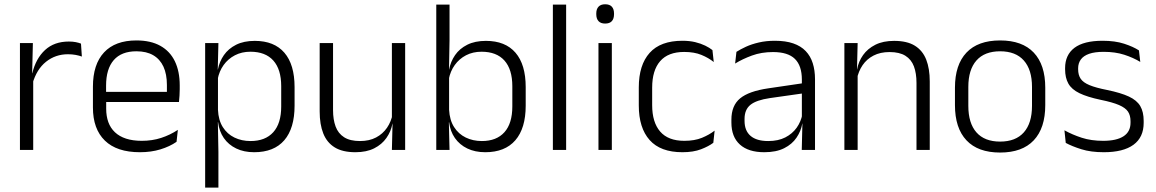

<svg xmlns="http://www.w3.org/2000/svg" viewBox="-20 -684 5274 876"><path d="M128 -301.5 112.5 -348 127.5 -350Q143.5 -417 185.5 -455.8Q227.5 -494.5 294 -494.5Q311.5 -494.5 325.5 -491.8Q339.5 -489 349.5 -485L353.5 -426Q341 -430.5 325 -433.5Q309 -436.5 290 -436.5Q233 -436.5 190 -402.2Q147 -368 128 -301.5ZM71 0V-487.5H130L126.5 -341L131.5 -336V0Z M618.5 10.5Q513 10.5 458.5 -42.5Q404 -95.5 404 -193.5V-288.5Q404 -390.5 454.8 -445Q505.5 -499.5 602.5 -499.5Q667.5 -499.5 711.5 -475Q755.5 -450.5 777.8 -404.5Q800 -358.5 800 -294V-276.5Q800 -262 799 -247.5Q798 -233 796.5 -218.5H740.5Q741.5 -240.5 741.5 -260.2Q741.5 -280 741.5 -296.5Q741.5 -345.5 725.8 -379.8Q710 -414 679.2 -432Q648.5 -450 602.5 -450Q534 -450 499 -409.8Q464 -369.5 464 -293.5V-246L464.5 -238V-187.5Q464.5 -154 474.2 -127Q484 -100 504.2 -80.8Q524.5 -61.5 555.2 -51.5Q586 -41.5 627 -41.5Q674.5 -41.5 715.2 -54.8Q756 -68 791.5 -91.5L785.5 -37Q754.5 -15.5 712 -2.5Q669.5 10.5 618.5 10.5ZM435.5 -218.5V-265H783V-218.5Z M1139.5 10.5Q1093 10.5 1057.8 -6.5Q1022.5 -23.5 1001.2 -54.2Q980 -85 975 -126.5H955L974.5 -183Q976.5 -136 996.5 -104.2Q1016.5 -72.5 1049.5 -56.5Q1082.5 -40.5 1123 -40.5Q1190.5 -40.5 1226.8 -80.8Q1263 -121 1263 -198V-291Q1263 -367.5 1227 -407.8Q1191 -448 1122.5 -448Q1083 -448 1051.8 -431.8Q1020.5 -415.5 1000.2 -387.2Q980 -359 973 -322L956.5 -366.5H974Q981 -403 1001.5 -432.5Q1022 -462 1057.2 -479.8Q1092.5 -497.5 1142.5 -497.5Q1231 -497.5 1277.5 -443.5Q1324 -389.5 1324 -286.5V-202Q1324 -98.5 1277 -44Q1230 10.5 1139.5 10.5ZM916 172V-487.5H976.5L973.5 -366L974.5 -346V-139.5L974 -125.5L976.5 9V172Z M1499.5 -487.5V-181.5Q1499.5 -138.5 1511.2 -106.8Q1523 -75 1550 -57.8Q1577 -40.5 1622.5 -40.5Q1665 -40.5 1695.8 -56.8Q1726.5 -73 1745.8 -101.2Q1765 -129.5 1771.5 -164.5L1784 -120H1770.5Q1764 -84.5 1743.2 -54.8Q1722.5 -25 1687.2 -7.2Q1652 10.5 1601.5 10.5Q1543 10.5 1507.2 -11.5Q1471.5 -33.5 1455 -75Q1438.5 -116.5 1438.5 -175.5V-487.5ZM1828.5 -487.5V0H1768L1771 -120.5L1768 -123.5V-487.5Z M2194 10.5Q2147.5 10.5 2112.2 -6.5Q2077 -23.5 2055.5 -54.2Q2034 -85 2029 -126.5H2009L2029 -183Q2031.5 -136 2051.8 -104.2Q2072 -72.5 2105 -56.5Q2138 -40.5 2178.5 -40.5Q2245.5 -40.5 2281.5 -80.8Q2317.5 -121 2317.5 -198.5V-290.5Q2317.5 -367.5 2281.5 -407.8Q2245.5 -448 2177 -448Q2137.5 -448 2106.2 -431.8Q2075 -415.5 2054.8 -387.2Q2034.5 -359 2027.5 -322L2011.5 -366.5H2029Q2036 -403 2056.2 -432.5Q2076.5 -462 2111.8 -479.8Q2147 -497.5 2197 -497.5Q2285.5 -497.5 2332 -443.5Q2378.5 -389.5 2378.5 -286.5V-202Q2378.5 -98.5 2331.2 -44Q2284 10.5 2194 10.5ZM1970.5 0V-663H2031V-500.5L2028.5 -361L2029 -347.5V-142L2028 -122L2031 0Z M2502.5 0V-663H2563V0Z M2710.5 0V-487.5H2771.5V0ZM2741 -576.5Q2721 -576.5 2710.8 -587.5Q2700.5 -598.5 2700.5 -619V-622.5Q2700.5 -642.5 2710.8 -653.5Q2721 -664.5 2741 -664.5Q2761.5 -664.5 2771.5 -653.5Q2781.5 -642.5 2781.5 -622.5V-619Q2781.5 -598.5 2771.5 -587.5Q2761.5 -576.5 2741 -576.5Z M3093.5 10.5Q2993.5 10.5 2944 -45Q2894.5 -100.5 2894.5 -203V-285Q2894.5 -387.5 2944 -442.8Q2993.5 -498 3093.5 -498Q3126 -498 3151.8 -491.8Q3177.5 -485.5 3197.5 -475.8Q3217.5 -466 3230.5 -455.5L3236.5 -401Q3213 -420 3180.2 -433.5Q3147.5 -447 3101.5 -447Q3028.5 -447 2992 -405Q2955.5 -363 2955.5 -284V-204.5Q2955.5 -126 2992 -83.8Q3028.5 -41.5 3102 -41.5Q3149 -41.5 3182.5 -55.2Q3216 -69 3240.5 -88L3234.5 -32.5Q3213.5 -16.5 3178.5 -3Q3143.5 10.5 3093.5 10.5Z M3638 0 3641 -121.5 3638.5 -131V-288.5V-321Q3638.5 -384 3606.8 -415.2Q3575 -446.5 3507 -446.5Q3454 -446.5 3410.5 -430.5Q3367 -414.5 3334 -394L3340 -447.5Q3358 -459 3383.5 -470.8Q3409 -482.5 3442.2 -490.2Q3475.5 -498 3515.5 -498Q3564.5 -498 3599.2 -486Q3634 -474 3656 -451Q3678 -428 3688.2 -395.5Q3698.5 -363 3698.5 -322.5V0ZM3467 10.5Q3394.5 10.5 3355.8 -24.5Q3317 -59.5 3317 -125V-138Q3317 -202.5 3356.8 -235.2Q3396.5 -268 3485.5 -281L3648.5 -305L3651.5 -259L3493 -236.5Q3431 -227.5 3404 -205.8Q3377 -184 3377 -141.5V-132.5Q3377 -87.5 3404.5 -64Q3432 -40.5 3485 -40.5Q3530.5 -40.5 3562.8 -57Q3595 -73.5 3614.8 -101.2Q3634.5 -129 3641 -163.5L3653 -120.5H3640.5Q3634.5 -86 3614.2 -56Q3594 -26 3557.8 -7.8Q3521.5 10.5 3467 10.5Z M4161.5 0V-306Q4161.5 -349.5 4149.8 -381Q4138 -412.5 4111 -429.5Q4084 -446.5 4038.5 -446.5Q3996.5 -446.5 3965.5 -430.5Q3934.5 -414.5 3915.5 -386.5Q3896.5 -358.5 3889.5 -322.5L3877 -367.5H3890.5Q3897 -403.5 3917.8 -432.8Q3938.5 -462 3973.8 -479.8Q4009 -497.5 4059.5 -497.5Q4118.5 -497.5 4154 -475.5Q4189.5 -453.5 4205.8 -412.2Q4222 -371 4222 -312V0ZM3832.5 0V-487.5H3893L3890 -367L3893 -364V0Z M4543 12Q4442 12 4389.5 -43.8Q4337 -99.5 4337 -204.5V-284Q4337 -388.5 4389.5 -444Q4442 -499.5 4543 -499.5Q4644 -499.5 4696.5 -444Q4749 -388.5 4749 -284V-204.5Q4749 -99.5 4696.5 -43.8Q4644 12 4543 12ZM4543 -38Q4614 -38 4651.2 -80Q4688.5 -122 4688.5 -201V-287.5Q4688.5 -366 4651.2 -408Q4614 -450 4543 -450Q4472 -450 4435 -408Q4398 -366 4398 -287.5V-201Q4398 -122 4435 -80Q4472 -38 4543 -38Z M5016 10.5Q4957 10.5 4914 -3Q4871 -16.5 4842.5 -32L4836.5 -89.5Q4872.5 -69.5 4915.5 -55.5Q4958.5 -41.5 5013.5 -41.5Q5074 -41.5 5106 -62.2Q5138 -83 5138 -124V-131Q5138 -157.5 5126.5 -174.8Q5115 -192 5085.5 -204.8Q5056 -217.5 5002 -228.5Q4940.5 -241.5 4905 -258.8Q4869.5 -276 4854.5 -302.5Q4839.5 -329 4839.5 -368V-373Q4839.5 -433.5 4882.2 -465.8Q4925 -498 5010.5 -498Q5067.5 -498 5109 -484.5Q5150.5 -471 5176.5 -454L5182.5 -401.5Q5150.5 -421 5109.5 -434.2Q5068.5 -447.5 5015.5 -447.5Q4975 -447.5 4949.2 -438.5Q4923.5 -429.5 4911.2 -412.5Q4899 -395.5 4899 -372.5V-368Q4899 -342 4910.5 -324.8Q4922 -307.5 4951 -295.5Q4980 -283.5 5031 -273.5Q5094 -260.5 5130.5 -243.5Q5167 -226.5 5182.5 -200Q5198 -173.5 5198 -132.5V-123.5Q5198 -57.5 5151.5 -23.5Q5105 10.5 5016 10.5Z"/></svg>

Font: Anek Latin Light
Style: Regular
Weight: 300
Designer: Yesha Goshar
Foundry: Ek Type
Version: Version 1.003